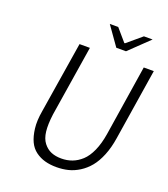

<svg xmlns="http://www.w3.org/2000/svg" viewBox="-149 -926 917 1045"><g transform="rotate(20 309.5 -404.0)"><path d="M383.8 -710 306.2 -819.8H355L416 -749H419.9L503.9 -819.8H554.2L439.9 -710ZM298.8 12.2Q262.2 12.2 232.2 3.9Q202.1 -4.4 177 -22.9Q151.9 -41.5 137.7 -71.8Q123.5 -102.1 118.2 -145.8Q112.8 -189.5 123 -248L189 -660.2H249L184.1 -251Q176.3 -191.4 180.9 -151.1Q185.5 -110.8 204.6 -86.4Q223.6 -62 249 -51.5Q274.4 -41 308.1 -41Q341.3 -41 370.1 -51.8Q398.9 -62.5 424.6 -85.9Q450.2 -109.4 469 -151.4Q487.8 -193.4 497.1 -251L561 -660.2H619.1L554.2 -248Q545.4 -190.9 527.1 -146Q508.8 -101.1 484.6 -71.8Q460.4 -42.5 429.9 -23.2Q399.4 -3.9 367.2 4.2Q335 12.2 298.8 12.2Z"/></g></svg>

Font: Office Code Pro Light Italic
Style: Regular
Weight: 300
Italic angle: -9°
Designer: Nathan Rutzky & Paul D. Hunt
Foundry: Adobe Systems Incorporated
Version: Version 1.004;PS 001.004;hotconv 1.0.70;makeotf.lib2.5.58329